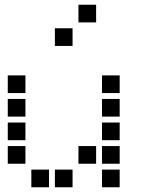

<svg xmlns="http://www.w3.org/2000/svg" viewBox="-20 -808 640 815"><path d="M314 -788Q313 -788 313 -788Q313 -788 313 -787V-714Q313 -713 313 -713Q313 -713 314 -713H387Q388 -713 388 -713Q388 -713 388 -714V-787Q388 -788 388 -788Q388 -788 387 -788ZM214 -688Q213 -688 213 -688Q213 -688 213 -687V-614Q213 -613 213 -613Q213 -613 214 -613H287Q288 -613 288 -613Q288 -613 288 -614V-687Q288 -688 288 -688Q288 -688 287 -688ZM14 -488Q13 -488 13 -488Q13 -488 13 -487V-414Q13 -413 13 -413Q13 -413 14 -413H87Q88 -413 88 -413Q88 -413 88 -414V-487Q88 -488 88 -488Q88 -488 87 -488ZM414 -488Q413 -488 413 -488Q413 -488 413 -487V-414Q413 -413 413 -413Q413 -413 414 -413H487Q488 -413 488 -413Q488 -413 488 -414V-487Q488 -488 488 -488Q488 -488 487 -488ZM14 -388Q13 -388 13 -388Q13 -388 13 -387V-314Q13 -313 13 -313Q13 -313 14 -313H87Q88 -313 88 -313Q88 -313 88 -314V-387Q88 -388 88 -388Q88 -388 87 -388ZM414 -388Q413 -388 413 -388Q413 -388 413 -387V-314Q413 -313 413 -313Q413 -313 414 -313H487Q488 -313 488 -313Q488 -313 488 -314V-387Q488 -388 488 -388Q488 -388 487 -388ZM14 -288Q13 -288 13 -288Q13 -288 13 -287V-214Q13 -213 13 -213Q13 -213 14 -213H87Q88 -213 88 -213Q88 -213 88 -214V-287Q88 -288 88 -288Q88 -288 87 -288ZM414 -288Q413 -288 413 -288Q413 -288 413 -287V-214Q413 -213 413 -213Q413 -213 414 -213H487Q488 -213 488 -213Q488 -213 488 -214V-287Q488 -288 488 -288Q488 -288 487 -288ZM14 -188Q13 -188 13 -188Q13 -188 13 -187V-114Q13 -113 13 -113Q13 -113 14 -113H87Q88 -113 88 -113Q88 -113 88 -114V-187Q88 -188 88 -188Q88 -188 87 -188ZM314 -188Q313 -188 313 -188Q313 -188 313 -187V-114Q313 -113 313 -113Q313 -113 314 -113H387Q388 -113 388 -113Q388 -113 388 -114V-187Q388 -188 388 -188Q388 -188 387 -188ZM414 -188Q413 -188 413 -188Q413 -188 413 -187V-114Q413 -113 413 -113Q413 -113 414 -113H487Q488 -113 488 -113Q488 -113 488 -114V-187Q488 -188 488 -188Q488 -188 487 -188ZM114 -88Q113 -88 113 -88Q113 -88 113 -87V-14Q113 -13 113 -13Q113 -13 114 -13H187Q188 -13 188 -13Q188 -13 188 -14V-87Q188 -88 188 -88Q188 -88 187 -88ZM214 -88Q213 -88 213 -88Q213 -88 213 -87V-14Q213 -13 213 -13Q213 -13 214 -13H287Q288 -13 288 -13Q288 -13 288 -14V-87Q288 -88 288 -88Q288 -88 287 -88ZM414 -88Q413 -88 413 -88Q413 -88 413 -87V-14Q413 -13 413 -13Q413 -13 414 -13H487Q488 -13 488 -13Q488 -13 488 -14V-87Q488 -88 488 -88Q488 -88 487 -88Z"/></svg>

Font: Doto Black
Style: Bold
Weight: 700
Monospace: yes
Version: Version 1.000